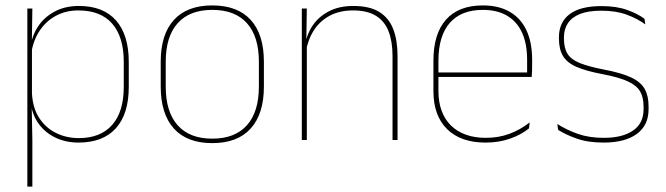

<svg xmlns="http://www.w3.org/2000/svg" viewBox="-20 -517 2460 709"><path d="M270 9.5Q220 9.5 180.2 -11Q140.5 -31.5 117 -68.5Q93.5 -105.5 93 -155.5H87L98 -172Q101 -117.5 125.2 -80.8Q149.5 -44 187.8 -25.5Q226 -7 271 -7Q351 -7 394 -55.5Q437 -104 437 -196V-288.5Q437 -381 394.2 -429.8Q351.5 -478.5 269.5 -478.5Q223.5 -478.5 187 -459Q150.5 -439.5 127 -404.5Q103.5 -369.5 96 -323L87 -341.5H92.5Q97.5 -384 120.2 -418.8Q143 -453.5 181.5 -474.2Q220 -495 271.5 -495Q361 -495 408.2 -441.8Q455.5 -388.5 455.5 -288.5V-196Q455.5 -96 407.8 -43.2Q360 9.5 270 9.5ZM99.5 172H81V-485.5H99.5L97.5 -356L98 -346.5V-138L97 -130.5L99.5 0Z M764 11.5Q670.5 11.5 622 -42.5Q573.5 -96.5 573.5 -197.5V-289Q573.5 -390 622.2 -443.5Q671 -497 764 -497Q857 -497 905.8 -443.5Q954.5 -390 954.5 -289V-197.5Q954.5 -96.5 905.8 -42.5Q857 11.5 764 11.5ZM764 -5Q847.5 -5 891.8 -54.5Q936 -104 936 -197.5V-289Q936 -382 892 -431.2Q848 -480.5 764 -480.5Q680 -480.5 636 -431.2Q592 -382 592 -289V-197.5Q592 -104 636 -54.5Q680 -5 764 -5Z M1448 0H1429.5V-310Q1429.5 -363 1415.2 -400.5Q1401 -438 1369 -458.2Q1337 -478.5 1283.5 -478.5Q1234 -478.5 1197.2 -458.8Q1160.5 -439 1138.5 -404.2Q1116.5 -369.5 1109.5 -325L1100.5 -344H1106Q1110.5 -385 1132.2 -419.2Q1154 -453.5 1192.5 -474.2Q1231 -495 1284.5 -495Q1345 -495 1380.8 -472.8Q1416.5 -450.5 1432.2 -409.2Q1448 -368 1448 -311ZM1113 0H1094.5V-485.5H1113L1111 -358.5H1113Z M1773 9.5Q1681.5 9.5 1631 -40.2Q1580.5 -90 1580.5 -180.5V-292.5Q1580.5 -392.5 1627.2 -444.8Q1674 -497 1763 -497Q1821.5 -497 1862.2 -473.5Q1903 -450 1924 -405.2Q1945 -360.5 1945 -296.5V-279.5Q1945 -268.5 1944.8 -257.5Q1944.5 -246.5 1943.5 -233H1926.5Q1926.5 -250.5 1926.5 -266.5Q1926.5 -282.5 1926.5 -296Q1926.5 -355.5 1907.8 -396.5Q1889 -437.5 1852.5 -459Q1816 -480.5 1763 -480.5Q1683 -480.5 1641 -432.5Q1599 -384.5 1599 -292.5V-243.5V-239.5V-181Q1599 -140 1610.8 -108Q1622.5 -76 1645 -53.8Q1667.5 -31.5 1700 -19.8Q1732.5 -8 1773.5 -8Q1821 -8 1861 -22.8Q1901 -37.5 1936 -65L1933.5 -43Q1904 -19 1863 -4.8Q1822 9.5 1773 9.5ZM1937 -233H1589V-249.5H1937Z M2209 9.5Q2150.5 9.5 2108.8 -5.5Q2067 -20.5 2041 -37.5L2038 -59Q2073 -37 2114.2 -22.5Q2155.5 -8 2210 -8Q2278.5 -8 2317.5 -34.8Q2356.5 -61.5 2356.5 -113.5V-123.5Q2356.5 -157 2344 -179Q2331.5 -201 2299 -216.2Q2266.5 -231.5 2206 -243Q2144.5 -254.5 2109 -270Q2073.5 -285.5 2058.8 -310.5Q2044 -335.5 2044 -374.5V-379.5Q2044 -434.5 2083.2 -464.5Q2122.5 -494.5 2201 -494.5Q2257 -494.5 2296.8 -480Q2336.5 -465.5 2360 -447.5L2363 -427Q2332.5 -449 2293.2 -463.2Q2254 -477.5 2200.5 -477.5Q2153.5 -477.5 2123 -465.8Q2092.5 -454 2077.5 -432Q2062.5 -410 2062.5 -379.5V-374.5Q2062.5 -339.5 2075.8 -318.2Q2089 -297 2121.5 -284Q2154 -271 2210.5 -260Q2274.5 -248 2310.2 -231.2Q2346 -214.5 2360.5 -188.8Q2375 -163 2375 -124.5V-113.5Q2375 -54 2331.2 -22.2Q2287.5 9.5 2209 9.5Z"/></svg>

Font: Anek Kannada Thin
Style: Regular
Weight: 250
Version: Version 1.003